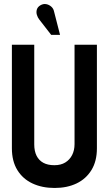

<svg xmlns="http://www.w3.org/2000/svg" viewBox="-20 -922 541 953"><path d="M248 -866Q245 -880 234 -889.5Q223 -899 209 -901.5Q195 -904 181 -896Q167 -888 163 -875Q159 -862 163 -848.5Q167 -835 175 -825L234 -749H278ZM461 -186V-700H350V-207Q350 -176 338 -152.5Q326 -129 304 -115.5Q282 -102 250 -102Q217 -102 195 -114Q173 -126 161.5 -149Q150 -172 150 -205V-700H39V-186Q39 -122 66 -78Q93 -34 141 -11.5Q189 11 251 11Q313 11 360 -11.5Q407 -34 434 -78Q461 -122 461 -186Z"/></svg>

Font: Advent Pro
Style: Bold
Weight: 700
Designer: VivaRado, Andreas Kalpakidis
Foundry: VivaRado, Andreas Kalpakidis
Version: Version 3.000